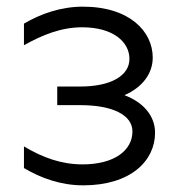

<svg xmlns="http://www.w3.org/2000/svg" viewBox="-20 -551 529 577"><path d="M230 6C373 6 446 -68 446 -152C446 -202 412 -243 354 -265C407 -288 439 -329 439 -378C439 -456 370 -531 229 -531C164 -531 103 -510 52 -480V-415C107 -446 164 -469 227 -469C320 -469 369 -425 369 -374C369 -323 312 -291 222 -291H152V-235H222C317 -235 378 -206 378 -156C378 -100 325 -57 228 -57C165 -57 109 -77 52 -111V-46C102 -16 163 6 230 6Z"/></svg>

Font: Chess Sans
Style: Regular
Weight: 400
Designer: Wolf Bōese
Foundry: Wolf Bōese
Version: Version 7.223;Glyphs 3.3 (3306)